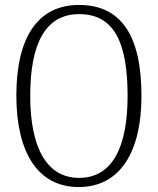

<svg xmlns="http://www.w3.org/2000/svg" viewBox="-20 -745 637 775"><path d="M298 10C463 10 551 -129 551 -358C551 -600 470 -725 299 -725C131 -725 46 -592 46 -359C46 -135 129 10 298 10ZM299 -27C166 -27 102 -154 102 -358C102 -569 163 -688 300 -688C443 -688 495 -569 495 -358C495 -150 433 -27 299 -27Z"/></svg>

Font: Noto Serif Armenian Condensed Light
Style: Regular
Weight: 300
Width: 3
Designer: Monotype Design Team
Foundry: Monotype Imaging Inc.
Version: Version 2.008